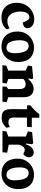

<svg xmlns="http://www.w3.org/2000/svg" viewBox="1065 -1633 583 2753"><g transform="rotate(90 1356.5 -256.5)"><path d="M401.4 -63.5 385.7 -103Q359.4 -86.9 335.4 -78.9Q311.5 -70.8 276.4 -70.8Q234.4 -70.8 204.8 -97.9Q175.3 -125 160.4 -166.3Q145.5 -207.5 145.5 -249.5Q145.5 -316.9 166 -351.6Q186.5 -386.2 224.6 -386.2Q250 -386.2 268.1 -363Q286.1 -339.8 303.2 -291Q340.3 -294.4 362.1 -311.5Q383.8 -328.6 383.8 -359.4Q383.8 -386.2 368.7 -408.2Q353.5 -430.2 324.2 -443.1Q294.9 -456.1 254.9 -456.1Q197.8 -456.1 143.3 -425.5Q88.9 -395 54.4 -337.9Q20 -280.8 20 -205.1Q20 -141.1 43.9 -91.6Q67.9 -42 116 -13.7Q164.1 14.6 234.4 14.6Q270 14.6 303.7 4.2Q337.4 -6.3 363 -24.4Q388.7 -42.5 401.4 -63.5Z M868.7 -227.5Q868.7 -298.8 844.2 -349.4Q819.8 -399.9 772.7 -426.3Q725.6 -452.6 659.2 -452.6Q603 -452.6 550.8 -424.3Q498.5 -396 465.3 -342.5Q432.1 -289.1 432.1 -217.8Q432.1 -152.8 454.6 -100.8Q477.1 -48.8 525.6 -17.8Q574.2 13.2 647.9 13.2Q711.4 13.2 761.7 -16.8Q812 -46.9 840.3 -101.6Q868.7 -156.2 868.7 -227.5ZM742.7 -174.8Q742.7 -120.1 723.1 -89.1Q703.6 -58.1 664.1 -58.1Q608.4 -58.1 582.8 -110.1Q557.1 -162.1 557.1 -250Q557.1 -308.1 576.9 -342Q596.7 -376 639.6 -376Q696.3 -376 719.5 -317.4Q742.7 -258.8 742.7 -174.8Z M1178.2 -59.6 1111.8 -84V-299.8Q1145 -333 1190.9 -333Q1221.7 -333 1239.3 -311.8Q1256.8 -290.5 1256.8 -245.6V-84L1223.1 -56.2L1220.7 0H1437L1444.8 -59.6L1373.5 -84V-306.6Q1373.5 -376 1342.3 -411.1Q1311 -446.3 1254.4 -446.3Q1213.9 -446.3 1178.7 -425.8Q1143.6 -405.3 1110.8 -369.1L1104.5 -370.6L1114.3 -426.8L1101.1 -440.9L929.7 -424.3L920.4 -364.7L992.7 -332V-84L921.4 -56.2L914.6 0H1167.5Z M1544.4 -135.7Q1543.9 -80.6 1556.9 -48.3Q1569.8 -16.1 1596.7 -2.4Q1623.5 11.2 1667.5 11.2Q1715.8 11.2 1753.2 -9.3Q1790.5 -29.8 1812.5 -60.5L1800.3 -106Q1797.9 -104.5 1788.8 -99.6Q1779.8 -94.7 1765.9 -90.1Q1752 -85.4 1737.8 -85.4Q1698.2 -85.4 1681.9 -103.5Q1665.5 -121.6 1665.5 -164.1L1666.5 -351.6H1798.8L1803.7 -420.9H1668V-528.3H1615.2Q1589.4 -491.2 1556.9 -458.3Q1524.4 -425.3 1490.7 -402.3V-353H1545.9Z M2169.4 -67.4 2054.2 -90.8V-235.4Q2062.5 -272.5 2082.3 -295.9Q2102.1 -319.3 2128.9 -319.3Q2156.7 -319.3 2190.4 -297.9Q2211.4 -315.4 2223.1 -335.7Q2234.9 -356 2234.9 -381.8Q2234.9 -410.2 2216.1 -429.2Q2197.3 -448.2 2165.5 -448.2Q2128.9 -448.2 2097.4 -419.7Q2065.9 -391.1 2047.9 -333L2038.6 -335.4L2047.9 -425.8L2032.7 -441.4L1873.5 -425.3L1863.8 -365.7L1938 -335V-84L1864.7 -57.6L1856.9 -0.5H2163.6Z M2691.4 -227.5Q2691.4 -298.8 2667 -349.4Q2642.6 -399.9 2595.5 -426.3Q2548.3 -452.6 2481.9 -452.6Q2425.8 -452.6 2373.5 -424.3Q2321.3 -396 2288.1 -342.5Q2254.9 -289.1 2254.9 -217.8Q2254.9 -152.8 2277.3 -100.8Q2299.8 -48.8 2348.4 -17.8Q2397 13.2 2470.7 13.2Q2534.2 13.2 2584.5 -16.8Q2634.8 -46.9 2663.1 -101.6Q2691.4 -156.2 2691.4 -227.5ZM2565.4 -174.8Q2565.4 -120.1 2545.9 -89.1Q2526.4 -58.1 2486.8 -58.1Q2431.2 -58.1 2405.5 -110.1Q2379.9 -162.1 2379.9 -250Q2379.9 -308.1 2399.7 -342Q2419.4 -376 2462.4 -376Q2519 -376 2542.2 -317.4Q2565.4 -258.8 2565.4 -174.8Z"/></g></svg>

Font: Neuton
Style: Bold
Weight: 700
Designer: Brian M Zick
Foundry: Brian M Zick
Version: Version 1.560